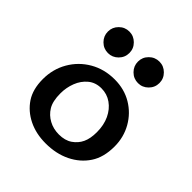

<svg xmlns="http://www.w3.org/2000/svg" viewBox="-175 -749 878 878"><g transform="rotate(45 264.5 -309.5)"><path d="M253.9 6.8Q191.4 6.8 142.6 -17.3Q93.8 -41.5 65.4 -84.2Q37.1 -127 37.1 -192.4Q37.1 -256.8 67.6 -309.6Q98.1 -362.3 151.1 -393.1Q204.1 -423.8 271 -423.8Q333 -423.8 381.8 -394.8Q430.7 -365.7 459 -315.9Q487.3 -266.1 487.3 -206.1Q487.3 -136.2 457 -90.6Q426.8 -44.9 374.3 -19Q321.8 6.8 253.9 6.8ZM268.1 -64.9Q307.1 -64.9 332.8 -82.5Q358.4 -100.1 371.1 -127Q383.8 -153.8 383.8 -195.3Q383.8 -241.2 367.2 -276.4Q350.6 -311.5 321.8 -331.8Q293 -352.1 256.8 -352.1Q218.8 -352.1 192.6 -330.3Q166.5 -308.6 153.3 -274.7Q140.1 -240.7 140.1 -203.1Q140.1 -152.3 157.2 -124.3Q174.3 -96.2 203.4 -80.6Q232.4 -64.9 268.1 -64.9ZM357.9 -486.8Q329.1 -486.8 308.6 -507.3Q288.1 -527.8 288.1 -556.6Q288.1 -585 308.6 -605.5Q329.1 -626 357.9 -626Q386.2 -626 406.7 -605.5Q427.2 -585 427.2 -556.6Q427.2 -527.8 406.7 -507.3Q386.2 -486.8 357.9 -486.8ZM163.6 -486.8Q134.8 -486.8 114.3 -507.3Q93.8 -527.8 93.8 -556.6Q93.8 -585 114.3 -605.5Q134.8 -626 163.6 -626Q191.9 -626 212.4 -605.5Q232.9 -585 232.9 -556.6Q232.9 -527.8 212.4 -507.3Q191.9 -486.8 163.6 -486.8Z"/></g></svg>

Font: Bainsley
Style: Regular
Weight: 400
Designer: Paul James MIller
Foundry: High-Logic / Made with FontCreator
Version: Version 1.411;March 28, 2021;FontCreator 13.0.0.2683 64-bit